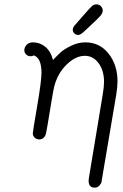

<svg xmlns="http://www.w3.org/2000/svg" viewBox="-20 -634 565 884"><path d="M132 -439Q163 -439 188 -419Q213 -399 224 -358Q245 -380 260.5 -394Q276 -408 308 -423.5Q340 -439 373 -439Q439 -439 480 -387Q521 -335 521 -259Q521 -233 515 -197L449 193Q449 197 447.5 204Q446 211 437.5 220.5Q429 230 416 230Q388 230 388 198Q388 191 389 187L453 -199Q459 -235 459 -257Q459 -309 434 -343Q409 -377 371 -377Q328 -377 287 -337Q246 -297 230 -237Q226 -222 217 -167.5Q208 -113 200 -64.5Q192 -16 189 -11Q180 8 161 8Q149 8 140 0Q131 -8 131 -20Q131 -28 151 -144.5Q171 -261 171 -299Q171 -366 136 -379Q129 -375 121 -375Q109 -375 100.5 -383Q92 -391 92 -403Q92 -415 102 -427Q112 -439 132 -439ZM315 -497Q315 -509 329 -523Q343 -539 364 -563Q396 -600 404.5 -607Q413 -614 424 -614Q436 -614 444.5 -605.5Q453 -597 453 -585Q453 -574 442.5 -561.5Q432 -549 391 -511Q373 -495 363 -485Q349 -473 340 -473Q330 -473 322.5 -480Q315 -487 315 -497Z"/></svg>

Font: CMU Typewriter Text
Style: LightOblique
Weight: 200
Italic angle: -9.46001°
Version: Version 0.7.0